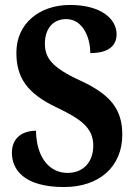

<svg xmlns="http://www.w3.org/2000/svg" viewBox="-20 -744 548 774"><path d="M238 10C380 10 473 -72 473 -201C473 -302 427 -362 306 -418C188 -472 161 -511 161 -568C161 -631 196 -667 247 -667C313 -667 344 -594 344 -530C418 -530 450 -560 450 -606C450 -666 390 -724 262 -724C139 -724 46 -649 46 -532C46 -432 88 -368 208 -311C304 -265 356 -230 356 -157C356 -94 319 -47 252 -47C183 -47 127 -104 125 -217C75 -217 28 -192 28 -128C28 -61 76 10 238 10Z"/></svg>

Font: Noto Serif Tamil Condensed
Style: Bold
Weight: 700
Width: 3
Designer: Indian Type Foundry, Tom Grace, and the Monotype Design Team
Foundry: Monotype Imaging Inc.
Version: Version 2.004